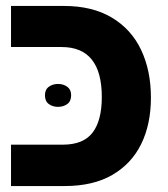

<svg xmlns="http://www.w3.org/2000/svg" viewBox="-20 -625 563 645"><path d="M17 0V-139H191Q260 -139 291 -179.5Q322 -220 322 -299Q322 -467 187 -467H17V-605H195Q290 -605 355.5 -566Q421 -527 454 -457.5Q487 -388 487 -297Q487 -208 454.5 -141.5Q422 -75 357.5 -37.5Q293 0 197 0ZM131 -305Q131 -324 144 -333.5Q157 -343 175 -343Q193 -343 206 -333.5Q219 -324 219 -305Q219 -285 206 -275.5Q193 -266 175 -266Q157 -266 144 -275.5Q131 -285 131 -305Z"/></svg>

Font: Noto Sans Hebrew SemiCondensed ExtraBold
Style: Regular
Weight: 800
Width: 4
Designer: Monotype Design Team
Foundry: Monotype Imaging Inc.
Version: Version 2.004; ttfautohint (v1.8.4.7-5d5b)